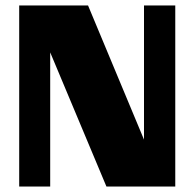

<svg xmlns="http://www.w3.org/2000/svg" viewBox="-20 -680 708 700"><path d="M50 0V-660H301L505 -171V-660H619V0H368L163 -489V0Z"/></svg>

Font: Sansita ExtraBold
Style: Regular
Weight: 800
Designer: Pablo Cosgaya
Foundry: Omnibus-Type
Version: Version 1.006